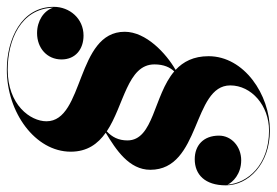

<svg xmlns="http://www.w3.org/2000/svg" viewBox="-148 -656 810 562"><g transform="rotate(90 257.0 -375.0)"><path d="M420 -177C420 -225.5 397 -256.5 364.5 -279.5C414.5 -309.5 473 -348 473 -410C473 -558 226 -533 226 -644C226 -706 285 -757.5 358 -757.5C459.5 -757.5 512 -694.5 516.5 -636C509.5 -651 486 -676 445 -676C405.5 -676 373 -648 373 -611C373 -565 402 -540 442 -540C487 -540 518.5 -570 518.5 -631C518.5 -697 456 -760 358 -760C253 -760 140.5 -684.5 140.5 -580.5C140.5 -536.5 156.5 -506.5 180.5 -484C132 -456 69 -397.5 69 -335C69 -192 331 -217 331 -106C331 -59 283 7.5 180 7.5C93 7.5 1.5 -31 -1.5 -125.5C7.5 -98 37 -78.5 73 -78.5C117 -78.5 150 -108 150 -150C150 -191 120 -214.5 80 -214.5C30 -214.5 -4 -173.5 -4 -127.5C-4 -31.5 92 10 180 10C305 10 420 -73 420 -177ZM164.5 -422C164.5 -450 173.5 -468 185 -480C256 -419.5 387 -420 387 -343C387 -316.5 377 -298 360.5 -282.5C285 -333 164.5 -342.5 164.5 -422Z"/></g></svg>

Font: Bodoni* 96pt
Style: Bold Italic
Weight: 700
Italic angle: -13°
Version: Version 2.3